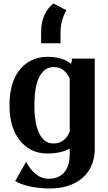

<svg xmlns="http://www.w3.org/2000/svg" viewBox="-20 -860 610 1088"><path d="M34 -258C34 -178 55 -111 91 -66C124 -24 175 10 247 10C305 10 347 -2 375 -18V16C375 104 330 153 256 153C198 153 157 111 128 57L66 166C106 190 177 208 263 208C300 208 335 203 366 193C453 165 517 96 517 -18V-528H389L383 -498C354 -522 312 -538 248 -538C215 -538 184 -531 158 -518C77 -478 34 -389 34 -268ZM175 -256V-270C175 -380 203 -480 284 -480C330 -480 357 -454 375 -415V-114C358 -73 329 -47 283 -47C264 -47 248 -52 234 -63C193 -96 175 -168 175 -256ZM213 -615H323V-676C323 -726 338 -771 356 -802L283 -840C242 -810 213 -753 213 -682Z"/></svg>

Font: Aerodynamic
Style: Regular
Weight: 500
Designer: Google
Version: Version 2.000980; 2014